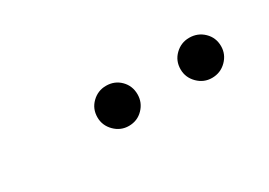

<svg xmlns="http://www.w3.org/2000/svg" viewBox="-14 -1073 628 448"><g transform="rotate(-30 300.0 -849.0)"><path d="M478 -795Q456 -795 440 -811Q424 -827 424 -849Q424 -872 440 -887.5Q456 -903 478 -903Q501 -903 517 -887.5Q533 -872 533 -849Q533 -827 517 -811Q501 -795 478 -795ZM254 -795Q232 -795 216 -811Q200 -827 200 -849Q200 -872 216 -887.5Q232 -903 254 -903Q277 -903 292.5 -887.5Q308 -872 308 -849Q308 -827 292.5 -811Q277 -795 254 -795Z"/></g></svg>

Font: Zen Old Mincho Medium
Style: Regular
Weight: 500
Designer: Yoshimichi Ohira
Foundry: Positype
Version: Version 1.500